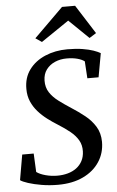

<svg xmlns="http://www.w3.org/2000/svg" viewBox="-64 -1037 665 1091"><g transform="rotate(-5 268.0 -491.5)"><path d="M222 11Q174 11 129.5 3.5Q85 -4 52.8 -14.5Q20.5 -25 9 -34L34 -178H99.5L104.5 -72.5Q123.5 -58.5 156 -49.8Q188.5 -41 223 -41Q255 -41 282.8 -48.8Q310.5 -56.5 331.8 -72.2Q353 -88 365.5 -111.5Q378 -135 379 -166Q380 -202.5 363.8 -230.2Q347.5 -258 318.5 -281.5Q289.5 -305 252 -328.5Q222 -347 193.2 -368.8Q164.5 -390.5 141.2 -416.8Q118 -443 104 -475.2Q90 -507.5 90 -547Q89.5 -611 123.2 -656.8Q157 -702.5 214.5 -727Q272 -751.5 341.5 -751.5Q390.5 -751.5 427.2 -745.5Q464 -739.5 489.2 -730.8Q514.5 -722 529 -713L504.5 -577.5H440.5L434.5 -674.5Q419.5 -686 393.5 -693Q367.5 -700 332.5 -700Q297 -700 266.2 -686.8Q235.5 -673.5 216.5 -648Q197.5 -622.5 197 -585.5Q196.5 -546.5 215 -518Q233.5 -489.5 265 -465.8Q296.5 -442 336 -416.5Q374.5 -392 410.2 -363.5Q446 -335 468.8 -298Q491.5 -261 492 -211Q492 -147 459 -96.8Q426 -46.5 365.5 -17.8Q305 11 222 11ZM166 -829.5 332.5 -994H407L512 -829L473 -804.5Q445 -831.5 416.8 -859Q388.5 -886.5 360.5 -913.5Q321 -886.5 281.2 -859.5Q241.5 -832.5 201.5 -805.5Z"/></g></svg>

Font: Merriweather 24pt Medium
Style: Italic
Weight: 500
Italic angle: -7.8°
Version: Version 2.101